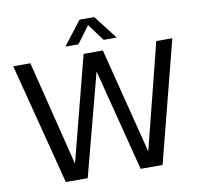

<svg xmlns="http://www.w3.org/2000/svg" viewBox="-98 -1050 1207 1154"><g transform="rotate(-10 506.0 -473.0)"><path d="M893.5 -740H991.5L801.5 0H667.5L508.5 -622.5L344.5 0H211L20.5 -740H125L284.5 -99L450 -740H567.5L731 -95ZM663 -802H583.5L506.5 -905.5L429.5 -802H350L461.5 -946.5H551.5Z"/></g></svg>

Font: Encode Sans Semi Condensed Medium
Style: Regular
Weight: 500
Width: 4
Designer: Multiple Designers
Foundry: Impallari Type
Version: Version 2.000